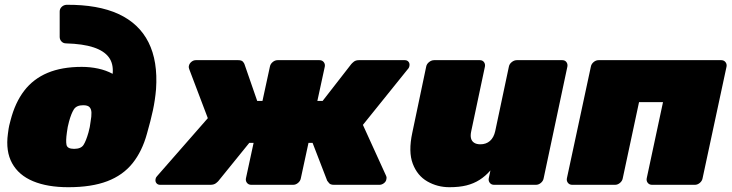

<svg xmlns="http://www.w3.org/2000/svg" viewBox="-20 -771 3053 801"><path d="M265 10Q178 10 118 -15Q58 -40 30.5 -90Q3 -140 13 -213Q15 -228 16 -234.5Q17 -241 18.5 -247.5Q20 -254 24 -269Q43 -343 81 -392.5Q119 -442 178.5 -467Q238 -492 321 -492Q356 -492 389 -485Q422 -478 450 -463Q454 -505 434 -532Q414 -559 370 -573.5Q326 -588 256 -590Q244 -590 236.5 -598Q229 -606 229 -617V-723Q229 -734 237 -742Q245 -750 257 -751Q389 -752 474.5 -712.5Q560 -673 599.5 -594.5Q639 -516 631 -399Q627 -353 618 -311Q609 -269 593 -213Q573 -140 533 -90Q493 -40 427.5 -15Q362 10 265 10ZM289 -150Q318 -150 328.5 -166.5Q339 -183 349 -218Q353 -233 354.5 -241Q356 -249 358 -264Q362 -286 361.5 -301Q361 -316 353.5 -324Q346 -332 327 -332Q299 -332 288 -314.5Q277 -297 268 -264Q264 -249 262.5 -241Q261 -233 259 -218Q254 -183 257.5 -166.5Q261 -150 289 -150Z M648 0Q638 0 632.5 -7Q627 -14 629 -24Q630 -29 632 -32Q634 -35 636 -37L847 -278L770 -481Q769 -483 768 -487.5Q767 -492 768 -496Q770 -506 778.5 -513Q787 -520 797 -520H974Q988 -520 993.5 -513.5Q999 -507 1000 -503L1053 -350H1075L1106 -493Q1108 -504 1117.5 -512Q1127 -520 1138 -520H1313Q1324 -520 1330.5 -512Q1337 -504 1335 -493L1304 -350H1326L1445 -503Q1448 -507 1456 -513.5Q1464 -520 1477 -520H1669Q1679 -520 1684.5 -513Q1690 -506 1688 -496Q1687 -488 1680 -481L1494 -250L1591 -37Q1592 -35 1592.5 -32Q1593 -29 1592 -24Q1591 -14 1582 -7Q1573 0 1563 0H1373Q1358 0 1352.5 -7.5Q1347 -15 1345 -17L1284 -175H1267L1235 -27Q1233 -16 1223.5 -8Q1214 0 1203 0H1028Q1017 0 1010.5 -8Q1004 -16 1006 -27L1038 -175H1020L892 -17Q891 -15 882 -7.5Q873 0 858 0Z M1855 10Q1805 10 1763 -14Q1721 -38 1702 -88Q1683 -138 1700 -217L1758 -493Q1760 -504 1770 -512Q1780 -520 1791 -520H1982Q1993 -520 1999 -512Q2005 -504 2003 -493L1946 -224Q1942 -206 1945 -194Q1948 -182 1958 -175.5Q1968 -169 1984 -169Q2008 -169 2024 -183Q2040 -197 2046 -224L2103 -493Q2105 -504 2115 -512Q2125 -520 2136 -520H2326Q2337 -520 2343 -512Q2349 -504 2347 -493L2248 -27Q2246 -16 2236.5 -8Q2227 0 2216 0H2041Q2030 0 2023.5 -8Q2017 -16 2019 -27L2026 -60Q2005 -36 1980.5 -20.5Q1956 -5 1926 2.5Q1896 10 1855 10Z M2367 0Q2356 0 2349.5 -8Q2343 -16 2345 -27L2445 -493Q2447 -504 2456.5 -512Q2466 -520 2477 -520H2989Q3000 -520 3006.5 -512Q3013 -504 3011 -493L2911 -27Q2909 -16 2899.5 -8Q2890 0 2879 0H2700Q2689 0 2682.5 -8Q2676 -16 2678 -27L2746 -345H2646L2578 -27Q2576 -16 2566.5 -8Q2557 0 2546 0Z"/></svg>

Font: Rubik Light Black
Style: Italic
Weight: 900
Italic angle: -12°
Version: Version 2.104